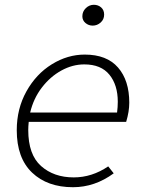

<svg xmlns="http://www.w3.org/2000/svg" viewBox="-20 -769 602 802"><path d="M50 -225Q50 -315 90.5 -387.5Q131 -460 196.5 -500.5Q262 -541 334 -541Q426 -541 473 -487Q520 -433 520 -340Q520 -303 507 -260H100Q98 -240 98 -226Q98 -123 151.5 -75.5Q205 -28 288 -28Q364 -28 432 -74L455 -45Q376 13 285 13Q178 13 114 -48Q50 -109 50 -225ZM324 -701Q324 -721 338.5 -735Q353 -749 372 -749Q390 -749 402.5 -738Q415 -727 415 -708Q415 -688 400.5 -675Q386 -662 367 -662Q350 -662 337 -673Q324 -684 324 -701ZM469 -299Q472 -322 472 -344Q472 -414 437 -457Q402 -500 332 -500Q283 -500 236.5 -474.5Q190 -449 155 -403.5Q120 -358 106 -299Z"/></svg>

Font: Nebula Sans Light
Style: Regular
Weight: 300
Italic angle: -9°
Designer: Paul D. Hunt for Adobe (as Source Sans)
Foundry: Nebula Entertainment & Broadcasting LLC
Version: Version 1.010